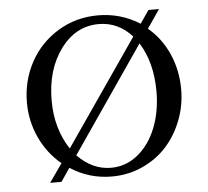

<svg xmlns="http://www.w3.org/2000/svg" viewBox="-44 -560 671 620"><g transform="rotate(-5 292.0 -250.0)"><path d="M130.9 14.2H94.2L136.2 -45.9Q91.8 -82.5 66.9 -136.2Q42 -189.9 42 -250Q42 -320.8 74.2 -380.4Q106.4 -439.9 164.8 -475.6Q223.1 -511.2 294.9 -511.2Q368.2 -511.2 430.2 -472.2L459 -514.2H493.2L452.1 -454.1Q495.1 -418 518.6 -364.7Q542 -311.5 542 -250Q542 -198.2 523.9 -150.9Q505.9 -103.5 473.9 -67.6Q441.9 -31.7 395.3 -10.3Q348.6 11.2 294.9 11.2Q221.2 11.2 160.2 -28.8ZM122.1 -250Q122.1 -158.7 167 -90.8L402.8 -433.1Q357.9 -482.9 294.9 -482.9Q220.2 -482.9 171.1 -416.3Q122.1 -349.6 122.1 -250ZM186 -66.9Q234.4 -17.1 294.9 -17.1Q343.3 -17.1 381.8 -48.6Q420.4 -80.1 441.2 -133.1Q461.9 -186 461.9 -250Q461.9 -344.2 420.9 -409.2Z"/></g></svg>

Font: Ortica Linear Light
Style: Regular
Weight: 300
Designer: Benedetta Bovani
Foundry: Collletttivo
Version: Version 2.000;Glyphs 3.1.2 (3151)